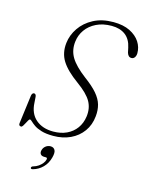

<svg xmlns="http://www.w3.org/2000/svg" viewBox="-136 -793 849 1102"><g transform="rotate(15 288.5 -242.0)"><path d="M232.5 10Q189.5 10 161.8 1.5Q134 -7 118 -18.2Q102 -29.5 93.5 -38Q85 -46.5 80 -46.5Q76 -46.5 71.2 -38.5Q66.5 -30.5 61.2 -20.2Q56 -10 50.8 -2Q45.5 6 40.5 6Q33 6 29.5 1.5Q26 -3 27.5 -12L49.5 -181Q51 -189 54.8 -193.2Q58.5 -197.5 64 -197.5Q69.5 -197.5 73 -193Q76.5 -188.5 77 -180.5L79.5 -145.5Q82.5 -82.5 122 -48.2Q161.5 -14 225.5 -14Q270.5 -14 305.2 -30.2Q340 -46.5 361.8 -76.5Q383.5 -106.5 389 -146.5Q396 -196 374.2 -235.5Q352.5 -275 288 -321.5Q218.5 -371.5 189.5 -418Q160.5 -464.5 167.5 -525Q173 -573 201.8 -615.2Q230.5 -657.5 280.5 -684Q330.5 -710.5 399 -710.5Q457 -710.5 496.8 -690.8Q536.5 -671 556.8 -639.8Q577 -608.5 576.5 -572.5Q576 -557 568.8 -547.5Q561.5 -538 550.5 -538Q539.5 -538 533 -545Q526.5 -552 523.5 -563L517.5 -591Q507.5 -639 475.8 -663Q444 -687 394.5 -687Q342.5 -687 303.8 -668Q265 -649 242.2 -617Q219.5 -585 215 -546Q208.5 -494 233.5 -452Q258.5 -410 323 -361Q372 -325 398.8 -293.8Q425.5 -262.5 434.5 -230.8Q443.5 -199 439.5 -162Q434.5 -109.5 406.5 -70.8Q378.5 -32 333.5 -11Q288.5 10 232.5 10ZM214 139.5Q198 139.5 191.5 130Q185 120.5 189 106.5Q193 91 205.8 81.2Q218.5 71.5 234 71.5Q252 71.5 260.2 85.5Q268.5 99.5 260 131Q250.5 167.5 226.2 191.8Q202 216 169.5 225Q163.5 226.5 160 225.5Q156.5 224.5 156 220Q156 216.5 158.8 213.2Q161.5 210 166.5 209Q184 204 197.2 194.8Q210.5 185.5 219.5 174Q228.5 162.5 231 151.5Q234 139.5 223.5 139.5Z"/></g></svg>

Font: Fraunces 72pt Soft Wonky ExtraLight
Style: Italic
Weight: 250
Italic angle: -16°
Version: Version 1.000;[b76b70a41]